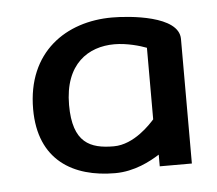

<svg xmlns="http://www.w3.org/2000/svg" viewBox="-35 -721 445 393"><g transform="rotate(-5 187.5 -525.0)"><path d="M31 -511C31 -406 101 -366 187 -366C227 -366 260 -384 279 -396V-372H345V-628C345 -676 244 -684 208 -684C114 -684 31 -629 31 -511ZM105 -513C105 -598 155 -629 208 -629C234 -629 261 -621 274 -616V-469C266 -460 231 -421 189 -421C141 -421 105 -435 105 -513Z"/></g></svg>

Font: Charger Sport
Style: DfBd
Weight: 400
Designer: Jasper
Foundry: Cannot Into Space Fonts
Version: Version 1.1